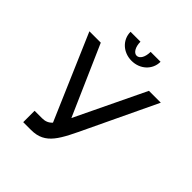

<svg xmlns="http://www.w3.org/2000/svg" viewBox="-216 -969 1122 1122"><g transform="rotate(45 345.0 -407.5)"><path d="M152 1H217C336 1 372 -84 446 -240L640 -648H542L334 -215L144 -648H50L277 -120C260 -101 240 -93 213 -93H152ZM222 -816C222 -750 276 -700 346 -700C416 -700 470 -750 470 -816H388C388 -774 371 -742 346 -742C322 -742 304 -774 304 -816Z"/></g></svg>

Font: Grotesk 02 Mince
Style: Bold
Weight: 400
Designer: Frank Adebiaye, contributions by Jérémy Landes, Ariel Martín Pérez
Foundry: Velvetyne Type Foundry
Version: Version 3.000;Glyphs 3.1.2 (3150)